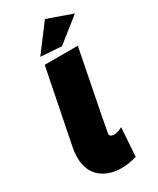

<svg xmlns="http://www.w3.org/2000/svg" viewBox="-244 -1047 931 1130"><g transform="rotate(-30 221.5 -482.0)"><path d="M281 -786 139 -796 274 -975 443 -915ZM229 11Q146 11 92.5 -31Q31 -79 31 -174Q31 -203 37 -236L138 -742H363Q258 -213 258 -204Q258 -184 284 -182Q311 -182 343 -199H344L331 -5Q274 11 229 11Z"/></g></svg>

Font: Argentum Sans Black
Style: Italic
Weight: 900
Italic angle: -11°
Designer: Julieta Ulanovsky (font), Cristiano Sobral (main changes and remaster)
Foundry: Julieta Ulanovsky (font), Cristiano Sobral (main changes and remaster)
Version: Version 2.007;June 15, 2022;FontCreator 14.0.0.2814 64-bit; 